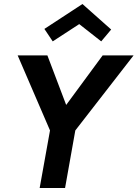

<svg xmlns="http://www.w3.org/2000/svg" viewBox="-20 -936 685 956"><path d="M304 0H177.5L229 -286.5L68 -660H216L309.5 -413.5L491 -660H645L355 -286.5ZM484 -730 374.5 -816 242.5 -730 201 -792 390.5 -916 533.5 -789Z"/></svg>

Font: Lucymar Sans SemiBold
Style: Italic
Weight: 600
Italic angle: -10°
Foundry: The League of Moveable Type (original font) / Main changes by Cristiano Sobral with portions from Mirco Monsees
Version: Version 2.00;August 30, 2020;FontCreator 13.0.0.2681 64-bit